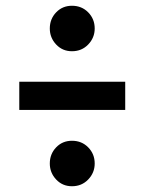

<svg xmlns="http://www.w3.org/2000/svg" viewBox="-20 -665 502 667"><path d="M230 -645Q264 -645 286.5 -622Q309 -599 309 -566Q309 -534 286.5 -510.5Q264 -487 230 -487Q197 -487 175 -510.5Q153 -534 153 -566Q153 -599 175 -622Q197 -645 230 -645ZM47 -283V-381H415V-283ZM230 -176Q264 -176 286.5 -153Q309 -130 309 -97Q309 -65 286.5 -41.5Q264 -18 230 -18Q197 -18 175 -41.5Q153 -65 153 -97Q153 -130 175 -153Q197 -176 230 -176Z"/></svg>

Font: Fira Sans Condensed Medium
Style: Regular
Weight: 500
Width: 3
Designer: Carrois Corporate & Edenspiekermann AG
Foundry: Carrois Corporate GbR & Edenspiekermann AG
Version: Version 4.203;PS 004.203;hotconv 1.0.88;makeotf.lib2.5.64775